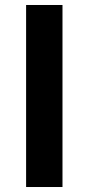

<svg xmlns="http://www.w3.org/2000/svg" viewBox="-20 -750 355 770"><path d="M84.7 0V-730H230.6V0Z"/></svg>

Font: M PLUS 2 Thin
Style: Regular
Weight: 100
Designer: Coji Morishita
Foundry: UNDERFOREST DESIGN
Version: Version 1.001